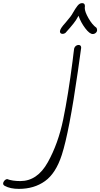

<svg xmlns="http://www.w3.org/2000/svg" viewBox="-354 -796 642 1230"><path d="M-323 395Q-334 389 -334 380Q-334 371 -326.5 362Q-319 353 -309 351Q-275 364 -224 364Q-115 364 -48 244Q19 124 51 -31.5Q83 -187 111 -405Q114 -431 116.5 -451Q119 -471 121 -485Q124 -496 132 -502Q140 -508 149 -508Q166 -508 166 -490L145 -340Q89 51 42 196Q4 314 -65.5 364Q-135 414 -233 414Q-288 414 -323 395ZM149 -695Q146 -691 142 -683Q129 -655 65 -585Q56 -579 48 -579Q30 -579 30 -595Q30 -612 66 -651Q104 -695 112 -712Q129 -742 142.5 -759Q156 -776 172 -776Q190 -776 190 -757L189 -745Q189 -721 213 -679Q237 -637 264 -618Q268 -611 268 -603Q268 -593 259.5 -585.5Q251 -578 240 -578Q220 -578 192 -615Q164 -652 149 -695Z"/></svg>

Font: Bad Script
Style: Regular
Weight: 400
Italic angle: -10°
Designer: Roman Shchyukin (Gaslight Type Foundry), Cyreal (Charset Expansion)
Foundry: Gaslight
Version: Version 2.000